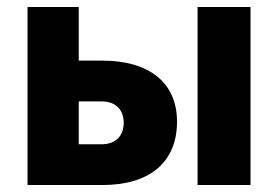

<svg xmlns="http://www.w3.org/2000/svg" viewBox="-20 -531 798 551"><path d="M547 0H699V-511H547ZM59 0H274C409 0 488 -65 488 -182C488 -293 409 -357 274 -357H206V-511H59ZM272 -117H206V-240H272C311 -240 335 -217 335 -179C335 -140 311 -117 272 -117Z"/></svg>

Font: Finlandica
Style: Bold
Weight: 700
Designer: Niklas Ekholm, Juho Hiilivirta, Jaakko Suomalainen
Foundry: Helsinki Type Studio
Version: Version 2.000;Glyphs 3.2 (3202)